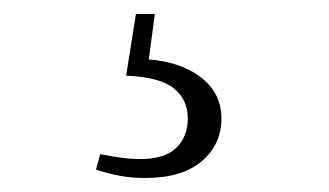

<svg xmlns="http://www.w3.org/2000/svg" viewBox="-20 -21 470 274"><path d="M160 87 174 -1H201L190 81L177 63Q231 64 263.5 87Q296 110 296 148Q296 185 268 209Q240 233 187 233Q166 233 149 229.5Q132 226 117 221L123 199Q138 202 152.5 204Q167 206 180 206Q215 206 231.5 190Q248 174 248 148Q248 121 228 105Q208 89 160 87Z"/></svg>

Font: Noto Serif JP ExtraLight ExtraLight
Style: Regular
Weight: 250
Version: Version 2.003-H1;hotconv 1.1.1;makeotfexe 2.6.0